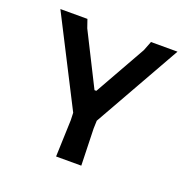

<svg xmlns="http://www.w3.org/2000/svg" viewBox="-97 -594 676 687"><g transform="rotate(20 241.5 -250.5)"><path d="M279 -170 278 -140 282 0H186L191 -140L190 -168L20 -501H123L134 -469L234 -270H241L351 -465L365 -501H466Z"/></g></svg>

Font: Alegreya Sans SC Medium
Style: Regular
Weight: 500
Designer: Juan Pablo del Peral
Foundry: Huerta Tipografica
Version: Version 2.001;PS 002.001;hotconv 1.0.88;makeotf.lib2.5.64775